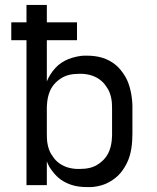

<svg xmlns="http://www.w3.org/2000/svg" viewBox="-20 -755 640 783"><path d="M336 8Q319 8 303 6Q287 4 271.5 -1Q256 -6 241.5 -14Q227 -22 215 -33Q203 -44 191.5 -59.5Q180 -75 176 -85L171 -97V0H88V-591H26V-664H88V-735H171V-664H294V-591H171V-423Q177 -438 186 -452Q195 -466 206 -478Q217 -490 230.5 -499Q244 -508 259 -514Q274 -520 292.5 -524Q311 -528 323 -528H336Q351 -528 366.5 -526Q382 -524 397 -519.5Q412 -515 426 -507.5Q440 -500 451.5 -490.5Q463 -481 473 -468.5Q483 -456 491 -442.5Q499 -429 504 -414.5Q509 -400 512.5 -385Q516 -370 518 -352Q520 -334 520 -324V-210Q520 -195 519 -179.5Q518 -164 515.5 -148.5Q513 -133 508.5 -118Q504 -103 497 -89Q490 -75 481 -62Q472 -49 461 -38.5Q450 -28 437 -19.5Q424 -11 410 -5Q396 1 378 4.5Q360 8 350 8ZM295 -66H304Q315 -66 325.5 -67Q336 -68 346.5 -70.5Q357 -73 366.5 -77.5Q376 -82 385 -88.5Q394 -95 401.5 -102.5Q409 -110 415 -119Q421 -128 425 -138Q429 -148 431.5 -158Q434 -168 435.5 -180.5Q437 -193 437 -201V-310Q437 -321 436.5 -331.5Q436 -342 434 -352.5Q432 -363 428.5 -373.5Q425 -384 419.5 -393Q414 -402 407.5 -410.5Q401 -419 392.5 -426Q384 -433 375 -438Q366 -443 356 -446.5Q346 -450 333.5 -452Q321 -454 314 -454H304Q293 -454 282.5 -453Q272 -452 261.5 -449.5Q251 -447 241.5 -442.5Q232 -438 223 -431.5Q214 -425 206.5 -417.5Q199 -410 193 -401Q187 -392 183 -382Q179 -372 176.5 -362Q174 -352 172.5 -339.5Q171 -327 171 -320V-210Q171 -199 171.5 -188.5Q172 -178 174 -167.5Q176 -157 179.5 -146.5Q183 -136 188.5 -127Q194 -118 200.5 -109.5Q207 -101 215.5 -94Q224 -87 233 -82Q242 -77 252 -73.5Q262 -70 274.5 -68Q287 -66 295 -66Z"/></svg>

Font: R Plex Mono
Style: Regular
Weight: 400
Monospace: yes
Designer: Belleve Invis
Foundry: Belleve Invis
Version: Version 31.8.0